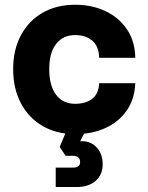

<svg xmlns="http://www.w3.org/2000/svg" viewBox="-20 -536 607 788"><path d="M257.3 -10 225 67 249.2 103.4H278Q308.8 103.4 308.8 128.8Q308.8 151.8 280.5 151.8H208.7V231.6H294.4Q343.6 231.6 372.5 206.4Q401.4 181.1 401.4 138.7Q401.4 96.4 377.6 69.9Q353.8 43.4 315.1 43.4H309L336.6 -10ZM34 -252Q34 -172 66 -111.9Q98 -51.9 155.2 -18.7Q212.4 14.5 288.4 14.5Q357 14.5 411.6 -10.1Q466.3 -34.6 499.3 -81.3Q532.3 -128.1 535.3 -194.5H387.1Q385 -150.7 358.3 -130.4Q331.6 -110 288.4 -110Q238.2 -110 210.2 -147.1Q182.1 -184.3 182.1 -252Q182.1 -318.9 210.1 -355.4Q238.1 -392 288.4 -392Q332.1 -392 358.9 -369Q385.8 -346.1 387.1 -298.7H535.3Q533.9 -367.3 500.9 -415.8Q468 -464.4 412.7 -490.4Q357.3 -516.5 288.4 -516.5Q212.1 -516.5 154.8 -483.6Q97.6 -450.8 65.8 -391.2Q34 -331.7 34 -252Z"/></svg>

Font: Overused Grotesk Light
Style: Regular
Weight: 300
Designer: RandomMaerks
Version: Version 0.005